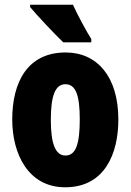

<svg xmlns="http://www.w3.org/2000/svg" viewBox="-20 -786 556 816"><path d="M290 -766H108V-756C134 -724 217 -636 249 -606H368V-620C350 -648 307 -727 290 -766ZM483 -278C483 -460 393 -563 259 -563C97 -563 32 -437 32 -278C32 -132 100 10 257 10C427 10 483 -136 483 -278ZM196 -276C196 -380 215 -428 258 -428C303 -428 319 -379 319 -278C319 -176 303 -125 258 -125C215 -125 196 -177 196 -276Z"/></svg>

Font: Noto Sans Myanmar ExtraCondensed Black
Style: Regular
Weight: 900
Width: 2
Designer: Monotype Design Team
Foundry: Monotype Imaging Inc.
Version: Version 2.107